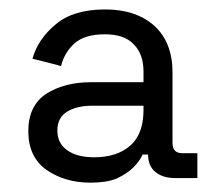

<svg xmlns="http://www.w3.org/2000/svg" viewBox="-20 -727 460 407"><path d="M171.9 -339.8Q117.2 -339.8 78.1 -367.2Q40 -394.5 40 -449.2Q40 -502.9 78.1 -528.3Q117.2 -552.7 171.9 -552.7Q209 -552.7 284.2 -552.7Q284.2 -558.6 284.2 -575.2Q284.2 -612.3 263.7 -632.8Q244.1 -654.3 202.1 -654.3Q159.2 -654.3 137.7 -634.8Q116.2 -615.2 109.4 -586.9Q88.9 -592.8 48.8 -602.5Q60.5 -644.5 98.6 -675.8Q135.7 -707 203.1 -707Q268.6 -707 307.6 -671.9Q345.7 -636.7 345.7 -573.2Q345.7 -523.4 345.7 -423.8Q345.7 -402.3 366.2 -402.3Q377 -402.3 398.4 -402.3Q398.4 -388.7 398.4 -349.6Q386.7 -349.6 350.6 -349.6Q325.2 -349.6 309.6 -362.3Q293.9 -375 293.9 -399.4Q290 -399.4 282.2 -399.4Q276.4 -385.7 262.7 -372.1Q250 -359.4 227.5 -348.6Q206.1 -339.8 171.9 -339.8ZM179.7 -393.6Q228.5 -393.6 256.8 -418.9Q284.2 -443.4 284.2 -494.1Q284.2 -497.1 284.2 -502.9Q256.8 -502.9 175.8 -502.9Q142.6 -502.9 122.1 -490.2Q101.6 -477.5 101.6 -450.2Q101.6 -422.9 123 -408.2Q143.6 -393.6 179.7 -393.6Z"/></svg>

Font: Kadena Space Grotesk
Style: Regular
Weight: 400
Designer: Florian Karsten
Version: Version 2.000